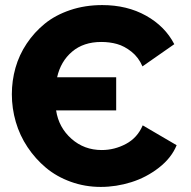

<svg xmlns="http://www.w3.org/2000/svg" viewBox="-20 -734 757 760"><path d="M378.9 5.9Q316.4 5.9 260.3 -14.4Q204.1 -34.7 162.1 -69.8Q120.1 -105 89.1 -151.4Q58.1 -197.8 42.5 -251.5Q26.9 -305.2 26.9 -360.8Q26.9 -414.6 41.3 -465.6Q55.7 -516.6 85.7 -561.5Q115.7 -606.4 157.5 -640.4Q199.2 -674.3 257.8 -694.1Q316.4 -713.9 384.8 -713.9Q482.9 -713.9 558.1 -671.9Q633.3 -629.9 669.9 -559.1L543.9 -471.2Q528.8 -506.8 500.5 -529.3Q472.2 -551.8 443.1 -559.8Q414.1 -567.9 380.9 -567.9Q310.5 -567.9 265.4 -529.5Q220.2 -491.2 206.1 -428.2H439.9V-296.9H202.1Q212.4 -229.5 262.7 -184.8Q313 -140.1 382.8 -140.1Q433.1 -140.1 478.5 -164.3Q523.9 -188.5 544.9 -237.8L679.2 -159.2Q658.7 -108.9 609.1 -70.3Q559.6 -31.7 499.8 -12.9Q439.9 5.9 378.9 5.9Z"/></svg>

Font: Rawline ExtraBold
Style: Regular
Weight: 800
Designer: Matt McInerney, Pablo Impallari, Rodrigo Fuenzalida
Foundry: Matt McInerney, Pablo Impallari, Rodrigo Fuenzalida
Version: Version 4.020;PS 004.020;hotconv 1.0.88;makeotf.lib2.5.64775